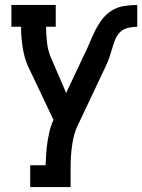

<svg xmlns="http://www.w3.org/2000/svg" viewBox="-20 -540 574 775"><path d="M102 215V127H164Q165 104 166.5 80.5Q168 57 171.5 34Q175 11 180.5 -12Q186 -35 196 -56L92 -275Q84 -293 79 -312.5Q74 -332 71 -352Q68 -372 66.5 -392Q65 -412 65 -432H26V-520H205V-432H166Q166 -417 167 -401.5Q168 -386 169.5 -371Q171 -356 174.5 -341Q178 -326 184 -311L247 -165L317 -313Q329 -337 339.5 -362Q350 -387 362 -412Q374 -437 390 -459Q406 -481 429 -496Q452 -511 479.5 -515.5Q507 -520 534 -520V-432Q515 -432 496.5 -427.5Q478 -423 465 -410.5Q452 -398 445 -380.5Q438 -363 433 -345Q428 -327 422 -309.5Q416 -292 408 -275L292 -30Q284 -13 279.5 4.5Q275 22 272 40Q268 65 266.5 90Q265 115 265 141V215Z"/></svg>

Font: Iosevka Curly Slab Semibold
Style: Regular
Weight: 600
Monospace: yes
Designer: Belleve Invis
Foundry: Belleve Invis
Version: Version 22.1.2; ttfautohint (v1.8.4)